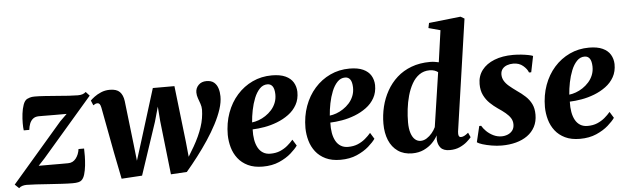

<svg xmlns="http://www.w3.org/2000/svg" viewBox="-68 -1004 3927 1204"><g transform="rotate(-5 1896.0 -402.0)"><path d="M346 -425Q332 -425 314 -425Q296 -425 276 -425Q256 -425 236.5 -425.2Q217 -425.5 199.5 -425.5Q182 -425.5 169.5 -425.5Q147.5 -425 133.8 -413.8Q120 -402.5 113 -384.2Q106 -366 104 -345.5H69Q66.5 -362 66.5 -390.5Q66.5 -419 70.2 -450.2Q74 -481.5 82.8 -506.2Q91.5 -531 107 -540Q112.5 -543 124.8 -547Q137 -551 155 -551Q182 -551 219 -548.5Q256 -546 295 -542.8Q334 -539.5 368.8 -537.2Q403.5 -535 426 -535Q443 -535 455 -538.8Q467 -542.5 477 -551.5L500 -526.5L183 -159L143 -116Q162.5 -116 185.2 -116Q208 -116 232.5 -116Q257 -116 281.2 -115.8Q305.5 -115.5 328.5 -116Q358.5 -116 377.5 -140.2Q396.5 -164.5 401 -199H436Q437 -179.5 436.5 -150.8Q436 -122 432.8 -91.8Q429.5 -61.5 422.2 -37Q415 -12.5 402 -1.5Q395.5 5 381.8 8.2Q368 11.5 346 11.5Q318 11.5 278 9.2Q238 7 195.8 4Q153.5 1 116.5 -1.2Q79.5 -3.5 57 -3.5Q44 -3.5 30.8 0.2Q17.5 4 8.5 13L-17 -11.5L303 -383Z M654 10 620.5 -157.5 566.5 -445Q563 -461.5 557.8 -468Q552.5 -474.5 544.5 -474.5Q536 -474.5 530.2 -471.5Q524.5 -468.5 517.5 -464L504.5 -495Q512.5 -503.5 530.2 -517Q548 -530.5 573.2 -541.2Q598.5 -552 628.5 -552Q671 -552 691 -531.8Q711 -511.5 716 -473L748.5 -193L759.5 -94L797.5 -214.5L898.5 -539.5H1034.5L1075.5 -185.5L1085 -90.5L1121.5 -151.5Q1139 -182 1152.5 -211.5Q1166 -241 1175.2 -268.8Q1184.5 -296.5 1189 -323.8Q1193.5 -351 1194 -377Q1194 -396.5 1187.5 -415Q1181 -433.5 1174.5 -451.5Q1168 -469.5 1168 -488Q1168 -515 1186.8 -534.2Q1205.5 -553.5 1237 -553.5Q1267.5 -553.5 1284.8 -538.8Q1302 -524 1309.2 -500.5Q1316.5 -477 1316.5 -451Q1317 -414.5 1302.8 -370.5Q1288.5 -326.5 1263.5 -278.8Q1238.5 -231 1206 -182Q1173.5 -133 1137.2 -85.8Q1101 -38.5 1065 3.5L964.5 9.5L926.5 -328.5L919.5 -420.5L893.5 -328L783.5 2Z M1766 -101.5Q1752 -81 1722 -54.5Q1692 -28 1647 -8.2Q1602 11.5 1543 11.5Q1488.5 11.5 1450 -7Q1411.5 -25.5 1387.5 -56.5Q1363.5 -87.5 1352.5 -126.2Q1341.5 -165 1341 -205.5Q1341 -280 1364 -343.5Q1387 -407 1428.8 -454Q1470.5 -501 1526.5 -527.2Q1582.5 -553.5 1648.5 -553.5Q1701 -553.5 1734 -538.2Q1767 -523 1782.8 -496.5Q1798.5 -470 1799.5 -437Q1800 -390.5 1780.5 -355.8Q1761 -321 1728 -296.8Q1695 -272.5 1655 -257Q1615 -241.5 1574.2 -234.5Q1533.5 -227.5 1499.5 -226.5Q1498 -190.5 1503.2 -161Q1508.5 -131.5 1520.5 -110Q1532.5 -88.5 1551.8 -76.8Q1571 -65 1597.5 -65Q1632 -65 1658.8 -76.2Q1685.5 -87.5 1706.2 -105Q1727 -122.5 1742 -140.5ZM1616 -500Q1588 -500 1567.2 -478.2Q1546.5 -456.5 1532.5 -421.8Q1518.5 -387 1510.5 -347Q1502.5 -307 1500 -270.5Q1519.5 -272.5 1541.8 -280.5Q1564 -288.5 1585.2 -302.5Q1606.5 -316.5 1623.8 -335.8Q1641 -355 1651 -379.8Q1661 -404.5 1660.5 -434Q1659.5 -468.5 1648 -484.2Q1636.5 -500 1616 -500Z M2255 -101.5Q2241 -81 2211 -54.5Q2181 -28 2136 -8.2Q2091 11.5 2032 11.5Q1977.5 11.5 1939 -7Q1900.5 -25.5 1876.5 -56.5Q1852.5 -87.5 1841.5 -126.2Q1830.5 -165 1830 -205.5Q1830 -280 1853 -343.5Q1876 -407 1917.8 -454Q1959.5 -501 2015.5 -527.2Q2071.5 -553.5 2137.5 -553.5Q2190 -553.5 2223 -538.2Q2256 -523 2271.8 -496.5Q2287.5 -470 2288.5 -437Q2289 -390.5 2269.5 -355.8Q2250 -321 2217 -296.8Q2184 -272.5 2144 -257Q2104 -241.5 2063.2 -234.5Q2022.5 -227.5 1988.5 -226.5Q1987 -190.5 1992.2 -161Q1997.5 -131.5 2009.5 -110Q2021.5 -88.5 2040.8 -76.8Q2060 -65 2086.5 -65Q2121 -65 2147.8 -76.2Q2174.5 -87.5 2195.2 -105Q2216 -122.5 2231 -140.5ZM2105 -500Q2077 -500 2056.2 -478.2Q2035.5 -456.5 2021.5 -421.8Q2007.5 -387 1999.5 -347Q1991.5 -307 1989 -270.5Q2008.5 -272.5 2030.8 -280.5Q2053 -288.5 2074.2 -302.5Q2095.5 -316.5 2112.8 -335.8Q2130 -355 2140 -379.8Q2150 -404.5 2149.5 -434Q2148.5 -468.5 2137 -484.2Q2125.5 -500 2105 -500Z M2781.5 -100.5Q2779.5 -82.5 2783.2 -73.8Q2787 -65 2797.5 -65Q2806.5 -65 2817.2 -70Q2828 -75 2843.5 -88L2857 -58.5Q2848.5 -48 2830 -31.5Q2811.5 -15 2783.8 -2.2Q2756 10.5 2720 10.5Q2680.5 10.5 2663 -10Q2645.5 -30.5 2644 -63.5L2645.5 -88.5Q2633.5 -65 2611.2 -42.2Q2589 -19.5 2557 -4.5Q2525 10.5 2484 10.5Q2431 10.5 2394 -15.2Q2357 -41 2338.2 -86.2Q2319.5 -131.5 2319.5 -190Q2319.5 -244.5 2332.2 -297Q2345 -349.5 2370.8 -395.5Q2396.5 -441.5 2435.2 -476.5Q2474 -511.5 2526.5 -531.2Q2579 -551 2644.5 -551Q2658.5 -551 2672.8 -549Q2687 -547 2699 -544L2727 -743.5L2653 -763.5L2659.5 -795L2859.5 -817L2883.5 -803ZM2689.5 -482.5Q2681 -489.5 2667.8 -494.2Q2654.5 -499 2637 -499Q2600 -499 2572.2 -479.5Q2544.5 -460 2525.8 -426.8Q2507 -393.5 2495.5 -352.5Q2484 -311.5 2479 -268.2Q2474 -225 2474 -185.5Q2474 -145.5 2483 -118Q2492 -90.5 2507.5 -76.8Q2523 -63 2543 -63Q2563 -63 2581.5 -74.8Q2600 -86.5 2615 -104.5Q2630 -122.5 2638.5 -141Z M3271 -431H3257Q3249.5 -453 3224.8 -474Q3200 -495 3163 -495Q3142 -495 3124 -488.5Q3106 -482 3095 -468.5Q3084 -455 3083.5 -434Q3083.5 -412 3094 -393.8Q3104.5 -375.5 3124.2 -358.8Q3144 -342 3170.5 -323Q3200 -303 3223.5 -281.2Q3247 -259.5 3260.8 -231.5Q3274.5 -203.5 3274.5 -164Q3274.5 -121 3257.2 -88.2Q3240 -55.5 3209.2 -33.5Q3178.5 -11.5 3137.2 -0.5Q3096 10.5 3047.5 10.5Q3016.5 10.5 2984.2 5Q2952 -0.5 2927.2 -8.2Q2902.5 -16 2893 -23.5L2917 -124H2929Q2938.5 -107 2956.5 -89.2Q2974.5 -71.5 2999.2 -59.2Q3024 -47 3051.5 -47Q3071.5 -47 3090 -54.5Q3108.5 -62 3120 -77.2Q3131.5 -92.5 3131.5 -115.5Q3131.5 -137.5 3120.5 -155Q3109.5 -172.5 3089.5 -189.2Q3069.5 -206 3041.5 -224.5Q3017.5 -241 2994.5 -263Q2971.5 -285 2956.8 -314.8Q2942 -344.5 2942 -385.5Q2942 -436 2970 -472.8Q2998 -509.5 3048.8 -529.5Q3099.5 -549.5 3167 -549.5Q3192.5 -549.5 3218.2 -546.8Q3244 -544 3263.8 -540Q3283.5 -536 3291.5 -532Z M3762.5 -101.5Q3748.5 -81 3718.5 -54.5Q3688.5 -28 3643.5 -8.2Q3598.5 11.5 3539.5 11.5Q3485 11.5 3446.5 -7Q3408 -25.5 3384 -56.5Q3360 -87.5 3349 -126.2Q3338 -165 3337.5 -205.5Q3337.5 -280 3360.5 -343.5Q3383.5 -407 3425.2 -454Q3467 -501 3523 -527.2Q3579 -553.5 3645 -553.5Q3697.5 -553.5 3730.5 -538.2Q3763.5 -523 3779.2 -496.5Q3795 -470 3796 -437Q3796.5 -390.5 3777 -355.8Q3757.5 -321 3724.5 -296.8Q3691.5 -272.5 3651.5 -257Q3611.5 -241.5 3570.8 -234.5Q3530 -227.5 3496 -226.5Q3494.5 -190.5 3499.8 -161Q3505 -131.5 3517 -110Q3529 -88.5 3548.2 -76.8Q3567.5 -65 3594 -65Q3628.5 -65 3655.2 -76.2Q3682 -87.5 3702.8 -105Q3723.5 -122.5 3738.5 -140.5ZM3612.5 -500Q3584.5 -500 3563.8 -478.2Q3543 -456.5 3529 -421.8Q3515 -387 3507 -347Q3499 -307 3496.5 -270.5Q3516 -272.5 3538.2 -280.5Q3560.5 -288.5 3581.8 -302.5Q3603 -316.5 3620.2 -335.8Q3637.5 -355 3647.5 -379.8Q3657.5 -404.5 3657 -434Q3656 -468.5 3644.5 -484.2Q3633 -500 3612.5 -500Z"/></g></svg>

Font: Merriweather 60pt ExtraBold
Style: Italic
Weight: 800
Italic angle: -7.8°
Version: Version 2.101